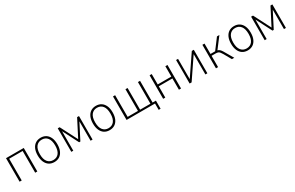

<svg xmlns="http://www.w3.org/2000/svg" viewBox="198 -1904 5298 3443"><g transform="rotate(-30 2846.5 -182.0)"><path d="M89 0V-487H456V0H412V-450H133V0Z M809 8Q746 8 700.5 -21.5Q655 -51 630 -107.5Q605 -164 605 -244Q605 -324 630 -380Q655 -436 700.5 -465.5Q746 -495 809 -495Q871 -495 916.5 -465.5Q962 -436 987 -380Q1012 -324 1012 -244Q1012 -164 987 -107.5Q962 -51 916.5 -21.5Q871 8 809 8ZM808 -33Q883 -33 925 -86.5Q967 -140 967 -244Q967 -348 925 -401.5Q883 -455 809 -455Q735 -455 692.5 -401.5Q650 -348 650 -244Q650 -140 692.5 -86.5Q735 -33 808 -33Z M1160 0V-487H1199L1380 -135L1561 -487H1600V0H1559V-429H1573L1393 -79H1367L1188 -429H1201V0Z M1953 8Q1890 8 1844.5 -21.5Q1799 -51 1774 -107.5Q1749 -164 1749 -244Q1749 -324 1774 -380Q1799 -436 1844.5 -465.5Q1890 -495 1953 -495Q2015 -495 2060.5 -465.5Q2106 -436 2131 -380Q2156 -324 2156 -244Q2156 -164 2131 -107.5Q2106 -51 2060.5 -21.5Q2015 8 1953 8ZM1952 -33Q2027 -33 2069 -86.5Q2111 -140 2111 -244Q2111 -348 2069 -401.5Q2027 -455 1953 -455Q1879 -455 1836.5 -401.5Q1794 -348 1794 -244Q1794 -140 1836.5 -86.5Q1879 -33 1952 -33Z M2893 131V0H2304V-487H2348V-38H2562V-487H2606V-38H2820V-487H2864V-37H2933V131Z M3062 0V-487H3106V-272H3388V-487H3432V0H3388V-234H3106V0Z M3610 0V-487H3651V-44H3635L3936 -487H3977V0H3936V-444H3952L3651 0Z M4155 0V-487H4199V-272H4295L4457 -487H4507L4333 -258L4318 -270Q4347 -266 4365 -256Q4383 -246 4400 -224.5Q4417 -203 4439 -163L4534 0H4485L4398 -154Q4381 -183 4367 -200.5Q4353 -218 4334.5 -226Q4316 -234 4284 -234H4199V0Z M4813 8Q4750 8 4704.5 -21.5Q4659 -51 4634 -107.5Q4609 -164 4609 -244Q4609 -324 4634 -380Q4659 -436 4704.5 -465.5Q4750 -495 4813 -495Q4875 -495 4920.5 -465.5Q4966 -436 4991 -380Q5016 -324 5016 -244Q5016 -164 4991 -107.5Q4966 -51 4920.5 -21.5Q4875 8 4813 8ZM4812 -33Q4887 -33 4929 -86.5Q4971 -140 4971 -244Q4971 -348 4929 -401.5Q4887 -455 4813 -455Q4739 -455 4696.5 -401.5Q4654 -348 4654 -244Q4654 -140 4696.5 -86.5Q4739 -33 4812 -33Z M5164 0V-487H5203L5384 -135L5565 -487H5604V0H5563V-429H5577L5397 -79H5371L5192 -429H5205V0Z"/></g></svg>

Font: Nunito Sans 10pt SemiCondensed ExtraLight
Style: Regular
Weight: 250
Width: 4
Designer: Vernon Adams
Foundry: Vernon Adams
Version: Version 3.101;gftools[0.9.27]